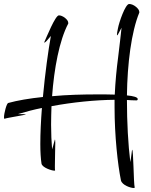

<svg xmlns="http://www.w3.org/2000/svg" viewBox="-129 -830 755 962"><path d="M541 112C544 112 546 111 546 110C540 88 540 -80 533 -80C532 -80 529 -45 524 -18C513 -106 507 -217 507 -329C523 -328 539 -327 554 -327C559 -327 561 -329 561 -334C561 -343 539 -349 507 -352C509 -511 529 -670 569 -767V-770C569 -778 563 -787 552 -796C541 -805 529 -810 518 -810C499 -810 467 -717 462 -688C458 -671 457 -660 457 -656C457 -654 457 -653 458 -653C461 -653 471 -675 480 -691C476 -652 470 -603 463 -544C455 -484 449 -421 446 -356C419 -357 389 -357 358 -357C286 -357 207 -355 132 -348C142 -485 168 -627 213 -712V-715C213 -724 207 -732 196 -741C185 -749 175 -753 166 -753C148 -753 104 -643 93 -619V-616C97 -616 111 -631 126 -650C113 -579 97 -463 86 -344C19 -337 -41 -327 -88 -314C-96 -312 -109 -262 -109 -242C-109 -237 -108 -235 -107 -235H-106C-94 -240 1 -254 1 -257C1 -257 -5 -258 -12 -258H-38C-38 -258 -38 -259 -37 -259C0 -270 40 -281 81 -289C76 -225 73 -162 73 -109C73 -69 75 -36 79 -10C83 10 130 25 143 25C146 25 147 25 147 24C146 21 146 12 146 1C146 -32 148 -90 148 -115C148 -126 147 -131 146 -131C145 -131 139 -102 132 -82C129 -118 127 -161 127 -205C127 -236 128 -266 129 -298C236 -318 348 -329 445 -330V-292C445 -149 461 -5 477 74C483 98 526 112 541 112Z"/></svg>

Font: Comforter
Style: Regular
Weight: 400
Designer: Robert E. Leuschke
Foundry: Robert E. Leuschke
Version: Version 1.013; ttfautohint (v1.8.3)